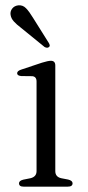

<svg xmlns="http://www.w3.org/2000/svg" viewBox="-20 -697 329 717"><path d="M186.5 -452.5V-58Q186.5 -36.5 208.5 -31.5L234.5 -26.5Q251 -22.5 251 -12.5Q251 0 233 0H68Q51 0 51 -12.5Q51 -22 66.5 -26L94 -31.5Q116.5 -37 116.5 -58V-392.5Q116.5 -411 100.5 -412.5L59 -413Q44 -414.5 44 -423.5Q44 -432.5 60.5 -437.5L137 -463Q159.5 -470 170 -470Q186.5 -470 186.5 -452.5ZM103 -631 162 -537Q164.5 -533 165.5 -528.8Q166.5 -524.5 163 -521.5Q157 -516 146.5 -521.5L58 -593.5Q42 -605.5 31.8 -616.8Q21.5 -628 19.5 -641.5Q17.5 -654 25.2 -664.5Q33 -675 47.5 -677Q65 -679 77.2 -666.2Q89.5 -653.5 103 -631Z"/></svg>

Font: Fraunces 9pt S000 Light
Style: Regular
Weight: 300
Version: Version 1.000; ttfautohint (v1.8.3)